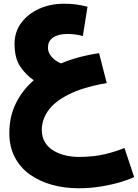

<svg xmlns="http://www.w3.org/2000/svg" viewBox="-20 -615 739 1029"><path d="M401 394Q326 394 259 375.5Q192 357 140.5 320.5Q89 284 59.5 228Q30 172 30 97Q30 11 64.5 -60Q99 -131 161 -185Q120 -212 89 -257.5Q58 -303 58 -380Q58 -444 93.5 -492Q129 -540 189 -567.5Q249 -595 323 -595Q360 -595 388.5 -591Q417 -587 449 -579L424 -422Q403 -428 380.5 -430.5Q358 -433 343 -433Q292 -433 264.5 -414Q237 -395 237 -359Q237 -333 256.5 -310.5Q276 -288 307 -275Q399 -314 511 -330L552 -170Q422 -147 345.5 -107.5Q269 -68 236.5 -19.5Q204 29 204 81Q204 121 222 149Q240 177 269.5 194Q299 211 333.5 218.5Q368 226 401 226Q481 226 541.5 211.5Q602 197 647 178L699 334Q675 346 629 360Q583 374 524 384Q465 394 401 394Z"/></svg>

Font: Noto Sans Arabic Blk
Style: Regular
Weight: 900
Designer: Monotype Design Team, Nadine Chahine, Nizar Qandah and Khaled Hosny
Foundry: Monotype Imaging Inc.
Version: Version 2.012; ttfautohint (v1.8.4.7-5d5b)